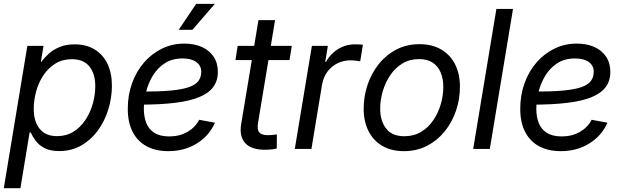

<svg xmlns="http://www.w3.org/2000/svg" viewBox="-26 -774 3243 998"><path d="M-6.3 204.1 116.2 -535.6H200.2L186.5 -452.6H189.5Q204.1 -473.6 227.3 -494.6Q250.5 -515.6 283.7 -529.5Q316.9 -543.5 362.3 -543.5Q421.9 -543.5 465.3 -517.3Q508.8 -491.2 532.2 -442.9Q555.7 -394.5 555.7 -328.1Q555.7 -266.1 537.1 -205.6Q518.6 -145 483.2 -96.2Q447.8 -47.4 397 -18.1Q346.2 11.2 281.7 11.2Q234.9 11.2 205.3 -4.4Q175.8 -20 159.2 -42.5Q142.6 -64.9 133.8 -85.4H127.9L80.1 204.1ZM270.5 -66.4Q318.8 -66.4 355.7 -89.4Q392.6 -112.3 418 -150.6Q443.4 -189 456.3 -234.9Q469.2 -280.8 469.2 -326.7Q469.2 -390.6 438.7 -428.5Q408.2 -466.3 347.7 -466.3Q298.8 -466.3 262 -443.6Q225.1 -420.9 200 -383.3Q174.8 -345.7 162.1 -299.8Q149.4 -253.9 149.4 -207.5Q149.4 -142.6 180.2 -104.5Q210.9 -66.4 270.5 -66.4Z M849.1 11.7Q784.2 11.7 736.8 -13.4Q689.5 -38.6 663.8 -87.9Q638.2 -137.2 638.2 -208.5Q638.2 -280.3 660.6 -342Q683.1 -403.8 723.4 -450Q763.7 -496.1 816.9 -521.7Q870.1 -547.4 932.1 -547.4Q984.9 -547.4 1023.9 -529.5Q1063 -511.7 1084.7 -478.8Q1106.4 -445.8 1106.4 -400.4Q1106.4 -354 1082.3 -321.5Q1058.1 -289.1 1008.5 -268.8Q959 -248.5 881.8 -239.3Q804.7 -230 699.2 -230L710.9 -297.9Q800.3 -297.9 859.9 -303.2Q919.4 -308.6 954.6 -320.6Q989.7 -332.5 1004.9 -352.5Q1020 -372.6 1020 -401.4Q1020 -433.1 994.1 -451.7Q968.3 -470.2 923.3 -470.2Q869.1 -470.2 831.1 -445.6Q793 -420.9 768.8 -381.3Q744.6 -341.8 733.2 -295.9Q721.7 -250 721.7 -207Q721.7 -168.5 733.9 -136Q746.1 -103.5 775.4 -84.2Q804.7 -64.9 854 -64.9Q907.7 -64.9 948.5 -88.6Q989.3 -112.3 1009.3 -151.4L1091.3 -136.2Q1062 -68.8 997.6 -28.6Q933.1 11.7 849.1 11.7ZM902.8 -619.1 993.7 -753.9H1090.8L974.1 -619.1Z M1490.7 -535.6 1479 -461.9H1197.8L1209.5 -535.6ZM1317.4 -669.4H1403.8L1315.4 -136.2Q1309.6 -101.1 1321.5 -86.2Q1333.5 -71.3 1366.7 -71.3Q1376 -71.3 1388.9 -72.5Q1401.9 -73.7 1413.1 -75.2L1412.6 -2Q1399.9 1 1383.1 2.7Q1366.2 4.4 1350.1 4.4Q1279.8 4.4 1248.5 -30.3Q1217.3 -64.9 1227.5 -128.4Z M1506.3 0 1595.2 -535.6H1678.2L1664.6 -452.6H1668.9Q1690.4 -493.7 1730.7 -518.6Q1771 -543.5 1819.8 -543.5Q1830.1 -543.5 1841.8 -543Q1853.5 -542.5 1860.4 -541.5L1846.2 -455.1Q1840.8 -456.1 1826.4 -458.3Q1812 -460.4 1794.9 -460.4Q1759.8 -460.4 1728.3 -445.1Q1696.8 -429.7 1675.8 -401.4Q1654.8 -373 1647.9 -333.5L1592.8 0Z M2073.2 11.7Q2008.3 11.7 1961.4 -15.6Q1914.6 -43 1889.4 -92.8Q1864.3 -142.6 1864.3 -208.5Q1864.3 -272.5 1884.3 -332.5Q1904.3 -392.6 1942.4 -440.4Q1980.5 -488.3 2034.2 -516.4Q2087.9 -544.4 2154.8 -544.4Q2219.7 -544.4 2266.8 -517.1Q2314 -489.7 2339.4 -439.9Q2364.7 -390.1 2364.7 -322.8Q2364.7 -258.3 2344.2 -198.2Q2323.7 -138.2 2285.4 -90.8Q2247.1 -43.5 2193.6 -15.9Q2140.1 11.7 2073.2 11.7ZM2075.7 -65.9Q2125 -65.9 2162.8 -88.6Q2200.7 -111.3 2226.3 -149.2Q2252 -187 2265.1 -232.2Q2278.3 -277.3 2278.3 -322.3Q2278.3 -364.3 2264.6 -397Q2251 -429.7 2223.4 -448.2Q2195.8 -466.8 2152.3 -466.8Q2103.5 -466.8 2065.9 -444.1Q2028.3 -421.4 2002.7 -383.5Q1977.1 -345.7 1963.6 -300Q1950.2 -254.4 1950.2 -208.5Q1950.2 -146.5 1980.7 -106.2Q2011.2 -65.9 2075.7 -65.9Z M2640.6 -727.5 2520 0H2433.6L2554.2 -727.5Z M2889.2 11.7Q2824.2 11.7 2776.9 -13.4Q2729.5 -38.6 2703.9 -87.9Q2678.2 -137.2 2678.2 -208.5Q2678.2 -280.3 2700.7 -342Q2723.1 -403.8 2763.4 -450Q2803.7 -496.1 2856.9 -521.7Q2910.2 -547.4 2972.2 -547.4Q3024.9 -547.4 3064 -529.5Q3103 -511.7 3124.8 -478.8Q3146.5 -445.8 3146.5 -400.4Q3146.5 -354 3122.3 -321.5Q3098.1 -289.1 3048.6 -268.8Q2999 -248.5 2921.9 -239.3Q2844.7 -230 2739.3 -230L2751 -297.9Q2840.3 -297.9 2899.9 -303.2Q2959.5 -308.6 2994.6 -320.6Q3029.8 -332.5 3044.9 -352.5Q3060.1 -372.6 3060.1 -401.4Q3060.1 -433.1 3034.2 -451.7Q3008.3 -470.2 2963.4 -470.2Q2909.2 -470.2 2871.1 -445.6Q2833 -420.9 2808.8 -381.3Q2784.7 -341.8 2773.2 -295.9Q2761.7 -250 2761.7 -207Q2761.7 -168.5 2773.9 -136Q2786.1 -103.5 2815.4 -84.2Q2844.7 -64.9 2894 -64.9Q2947.8 -64.9 2988.5 -88.6Q3029.3 -112.3 3049.3 -151.4L3131.3 -136.2Q3102.1 -68.8 3037.6 -28.6Q2973.1 11.7 2889.2 11.7Z"/></svg>

Font: Inter 20pt
Style: Italic
Weight: 400
Italic angle: -9.3988°
Version: Version 4.001;git-66647c0bb